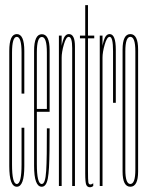

<svg xmlns="http://www.w3.org/2000/svg" viewBox="-20 -742 591 766"><path d="M47 3Q17 3 17 -79.2Q17 -161.5 17 -300.5Q17 -471.5 17 -538.8Q17 -606 47 -606Q77 -606 77 -538.8Q77 -471.5 77 -368.5H66Q66 -468.5 66 -531.8Q66 -595 47 -595Q28 -595 28 -531.8Q28 -468.5 28 -300.5Q28 -164.5 28 -86.2Q28 -8 47 -8Q66 -8 66 -86.2Q66 -164.5 66 -232.5H77Q77 -161.5 77 -79.2Q77 3 47 3Z M146.5 3Q116 3 116 -80.5Q116 -164 116 -301Q116 -472.5 116 -539Q116 -605.5 147 -605.5Q178 -605.5 178 -541.5Q178 -477.5 178 -301Q178 -299 178 -296H123V-307.5H171L167 -302Q167 -470.5 167 -532.5Q167 -594.5 147 -594.5Q127 -594.5 127 -532.5Q127 -470.5 127 -302Q127 -166 127 -87Q127 -8 146.5 -8ZM146.5 -8Q154 -8 158.2 -20.8Q162.5 -33.5 164.2 -60.2Q166 -87 166.5 -129.2Q167 -171.5 167 -230H178Q178 -179 177.5 -140.5Q177 -102 175.5 -74.5Q174 -47 170.8 -30Q167.5 -13 161.5 -5Q155.5 3 146.5 3L145 -2Z M215 0V-600H226V-549V0ZM268 0V-421Q268 -505.5 268 -550.2Q268 -595 254 -595Q243.5 -595 234.8 -564.5Q226 -534 226 -512L223 -528Q223 -553 230.8 -579.5Q238.5 -606 255 -606Q279 -606 279 -556.8Q279 -507.5 279 -416V0Z M339 5Q328.5 5 324.2 -4.5Q320 -14 320 -50V-589H299V-600H320V-721.5H331V-600H356V-589H331V-59Q331 -23 332.5 -14.5Q334 -6 341 -6Q346 -6 352 -11V0Q346 5 339 5Z M431 -332Q431 -481 431 -538Q431 -595 417.5 -595Q406.5 -595 397.8 -564.5Q389 -534 389 -512L386 -528Q386 -553 393.8 -579.5Q401.5 -606 417.5 -606Q442 -606 442 -543.5Q442 -481 442 -332ZM378 0V-600H389V-545.5V0Z M500 3Q469 3 469 -58Q469 -119 469 -300.5Q469 -482 469 -544Q469 -606 500 -606Q531 -606 531 -544Q531 -482 531 -300.5Q531 -119 531 -58Q531 3 500 3ZM500 -8Q520 -8 520 -65Q520 -122 520 -300.5Q520 -479 520 -537Q520 -595 500 -595Q480 -595 480 -537Q480 -479 480 -300.5Q480 -122 480 -65Q480 -8 500 -8Z"/></svg>

Font: Anybody UltraCondensed Thin
Style: Regular
Weight: 100
Width: 1
Designer: Tyler Finck
Foundry: Etcetera Type Company
Version: Version 1.110